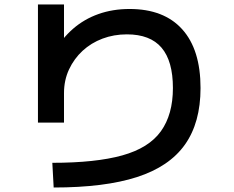

<svg xmlns="http://www.w3.org/2000/svg" viewBox="-20 -785 1040 855"><path d="M213 -60Q406 -60 524.5 -93Q643 -126 696.5 -200.5Q750 -275 750 -393Q750 -513 699.5 -572.5Q649 -632 545 -632Q487 -632 436.5 -613Q386 -594 348 -559Q310 -524 287.5 -476Q265 -428 265 -370V-239H149V-765H265V-552H220Q256 -614 305.5 -657Q355 -700 418.5 -722.5Q482 -745 557 -745Q710 -745 791.5 -654.5Q873 -564 873 -393Q873 -239 803.5 -141Q734 -43 590 3.5Q446 50 219 50Z"/></svg>

Font: M PLUS 1 Thin SemiBold
Style: Regular
Weight: 600
Version: Version 1.001